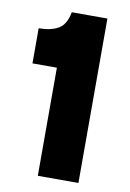

<svg xmlns="http://www.w3.org/2000/svg" viewBox="-78 -709 515 759"><g transform="rotate(10 180.0 -330.0)"><path d="M128 0V-434H30V-575Q79 -575 109 -592.5Q139 -610 148 -660H291V0Z"/></g></svg>

Font: Bricolage Grotesque ExtraBold
Style: Regular
Weight: 800
Designer: Mathieu Triay
Foundry: Atelier Triay
Version: Version 1.001;gftools[0.9.33.dev8+g029e19f]